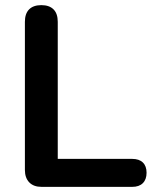

<svg xmlns="http://www.w3.org/2000/svg" viewBox="-20 -728 602 748"><path d="M142 0Q111 0 94 -17.5Q77 -35 77 -66V-643Q77 -675 93.5 -691.5Q110 -708 141 -708Q172 -708 188.5 -691.5Q205 -675 205 -643V-109H495Q522 -109 536.5 -95Q551 -81 551 -55Q551 -29 536.5 -14.5Q522 0 495 0Z"/></svg>

Font: Nunito
Style: Bold
Weight: 700
Designer: Vernon Adams
Foundry: Vernon Adams
Version: Version 3.602